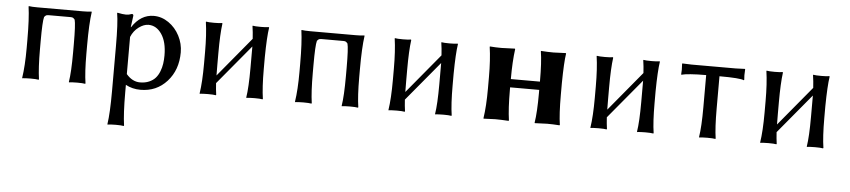

<svg xmlns="http://www.w3.org/2000/svg" viewBox="-41 -678 5102 1152"><g transform="rotate(5 2509.5 -102.0)"><path d="M462.9 -229C462.9 -314.9 466.3 -381.7 473.1 -429.2L472.2 -432.1L466.8 -431.6C463.2 -431 457 -430.4 448.2 -429.9C439.5 -429.4 430 -429.2 419.9 -429.2H146C123.2 -429.2 106 -430.2 94.2 -432.1L92.8 -429.2C99.6 -381.7 103 -314.9 103 -229V-180.2C103 -108.6 99.3 -48.5 91.8 0L92.8 2.9L97.2 2C100.1 1.6 105.7 1.2 114 0.7C122.3 0.2 131.7 0 142.1 0C164.9 0 181.2 1 190.9 2.9L192.9 0C186.4 -44.9 183.1 -105 183.1 -180.2V-229C183.1 -308.1 185.7 -356.8 190.9 -375C194.8 -379.9 198.4 -383.3 201.7 -385.3C204.9 -387.2 210 -388.2 216.8 -388.2H349.1C356 -388.2 361 -387.2 364.3 -385.3C367.5 -383.3 371.1 -379.9 375 -375C380.2 -356.8 382.8 -308.1 382.8 -229V-179.2C382.8 -99.8 379.6 -40 373 0L374 2.9L378.4 2C381.3 1.6 386.9 1.2 395 0.7C403.2 0.2 412.4 0 422.9 0C445.6 0 461.8 1 471.2 2.9L473.1 0C466.3 -44.3 462.9 -104 462.9 -179.2Z M715.3 -300.8C725.7 -325.8 741 -345.8 761.2 -360.6C781.4 -375.4 800.8 -382.8 819.3 -382.8C851.2 -382.8 877.8 -367.3 898.9 -336.2C920.1 -305.1 930.7 -262.4 930.7 -208C930.7 -190.4 929.5 -173.8 927.2 -158.2C925 -142.6 920.8 -127 914.8 -111.6C908.8 -96.1 901 -82.8 891.4 -71.8C881.8 -60.7 869 -51.7 853 -44.7C837.1 -37.7 818.8 -34.2 798.3 -34.2C767.4 -34.2 739.7 -48.5 715.3 -77.1ZM635.7 32.2C635.7 121.1 632.3 187.7 625.5 231.9L626.5 234.9L630.9 234.4C634.1 233.7 639.8 233.2 647.9 232.7C656.1 232.2 665.4 231.9 675.8 231.9C698.6 231.9 714.5 232.9 723.6 234.9L725.6 231.9C718.8 184.7 715.3 118.2 715.3 32.2V-12.2C742 2.4 771.8 9.8 804.7 9.8C869.1 9.8 922.2 -13.3 963.9 -59.6C1005.5 -105.8 1026.4 -164.2 1026.4 -234.9C1026.4 -269.7 1018.2 -302.8 1002 -334.2C985.7 -365.6 963.6 -391 935.8 -410.2C908 -429.4 878.3 -439 846.7 -439C794.3 -439 750.8 -412.6 716.3 -359.9H714.4L723.6 -429.2C723.6 -435.7 720.5 -439 714.4 -439C702.6 -434.4 690.8 -432.1 678.7 -432.1C666.3 -432.1 649.3 -434.4 627.4 -439L625.5 -436C632.3 -398.9 635.7 -331.9 635.7 -234.9Z M1251.5 -250C1251.5 -326.5 1254.4 -386.2 1260.3 -429.2L1258.3 -432.1L1253.9 -431.6C1251 -431 1245.5 -430.4 1237.5 -429.9C1229.6 -429.4 1220.5 -429.2 1210.4 -429.2C1187 -429.2 1170.7 -430.2 1161.6 -432.1L1160.6 -429.2C1167.8 -380.4 1171.4 -320.3 1171.4 -249V-180.2C1171.4 -106.3 1167.8 -46.2 1160.6 0L1161.6 2.9L1166 2C1168.9 1.6 1174.5 1.2 1182.6 0.7C1190.8 0.2 1200 0 1210.4 0C1233.2 0 1249.2 1 1258.3 2.9L1260.3 0C1257.3 -20.5 1255 -43.8 1253.4 -69.8L1451.2 -307.6V-250V-179.2C1451.2 -99.8 1447.9 -40 1441.4 0L1442.4 2.9L1446.8 2C1449.7 1.6 1455.2 1.2 1463.4 0.7C1471.5 0.2 1480.8 0 1491.2 0C1514 0 1530.1 1 1539.6 2.9L1541.5 0C1534.7 -44.3 1531.2 -104 1531.2 -179.2V-250C1532.2 -332 1535.6 -391.8 1541.5 -429.2L1539.6 -432.1L1535.2 -431.6C1532.2 -431 1526.7 -430.4 1518.6 -429.9C1510.4 -429.4 1501.3 -429.2 1491.2 -429.2C1467.8 -429.2 1451.5 -430.2 1442.4 -432.1L1441.4 -429.2C1445 -406.1 1447.6 -380.9 1449.2 -353.5L1252 -115.7C1251.6 -128.7 1251.5 -150.2 1251.5 -180.2Z M2106 -229C2106 -314.9 2109.4 -381.7 2116.2 -429.2L2115.2 -432.1L2109.9 -431.6C2106.3 -431 2100.1 -430.4 2091.3 -429.9C2082.5 -429.4 2073.1 -429.2 2063 -429.2H1789.1C1766.3 -429.2 1749 -430.2 1737.3 -432.1L1735.8 -429.2C1742.7 -381.7 1746.1 -314.9 1746.1 -229V-180.2C1746.1 -108.6 1742.4 -48.5 1734.9 0L1735.8 2.9L1740.2 2C1743.2 1.6 1748.8 1.2 1757.1 0.7C1765.4 0.2 1774.7 0 1785.2 0C1807.9 0 1824.2 1 1834 2.9L1835.9 0C1829.4 -44.9 1826.2 -105 1826.2 -180.2V-229C1826.2 -308.1 1828.8 -356.8 1834 -375C1837.9 -379.9 1841.5 -383.3 1844.7 -385.3C1848 -387.2 1853 -388.2 1859.9 -388.2H1992.2C1999 -388.2 2004.1 -387.2 2007.3 -385.3C2010.6 -383.3 2014.2 -379.9 2018.1 -375C2023.3 -356.8 2025.9 -308.1 2025.9 -229V-179.2C2025.9 -99.8 2022.6 -40 2016.1 0L2017.1 2.9L2021.5 2C2024.4 1.6 2029.9 1.2 2038.1 0.7C2046.2 0.2 2055.5 0 2065.9 0C2088.7 0 2104.8 1 2114.3 2.9L2116.2 0C2109.4 -44.3 2106 -104 2106 -179.2Z M2388.7 -250C2388.7 -326.5 2391.6 -386.2 2397.5 -429.2L2395.5 -432.1L2391.1 -431.6C2388.2 -431 2382.7 -430.4 2374.8 -429.9C2366.8 -429.4 2357.7 -429.2 2347.7 -429.2C2324.2 -429.2 2307.9 -430.2 2298.8 -432.1L2297.9 -429.2C2305 -380.4 2308.6 -320.3 2308.6 -249V-180.2C2308.6 -106.3 2305 -46.2 2297.9 0L2298.8 2.9L2303.2 2C2306.2 1.6 2311.7 1.2 2319.8 0.7C2328 0.2 2337.2 0 2347.7 0C2370.4 0 2386.4 1 2395.5 2.9L2397.5 0C2394.5 -20.5 2392.3 -43.8 2390.6 -69.8L2588.4 -307.6V-250V-179.2C2588.4 -99.8 2585.1 -40 2578.6 0L2579.6 2.9L2584 2C2586.9 1.6 2592.4 1.2 2600.6 0.7C2608.7 0.2 2618 0 2628.4 0C2651.2 0 2667.3 1 2676.8 2.9L2678.7 0C2671.9 -44.3 2668.5 -104 2668.5 -179.2V-250C2669.4 -332 2672.9 -391.8 2678.7 -429.2L2676.8 -432.1L2672.4 -431.6C2669.4 -431 2663.9 -430.4 2655.8 -429.9C2647.6 -429.4 2638.5 -429.2 2628.4 -429.2C2605 -429.2 2588.7 -430.2 2579.6 -432.1L2578.6 -429.2C2582.2 -406.1 2584.8 -380.9 2586.4 -353.5L2389.2 -115.7C2388.8 -128.7 2388.7 -150.2 2388.7 -180.2Z M3320.3 -250C3321.3 -334.3 3324.5 -394 3330.1 -429.2L3328.1 -432.1L3254.4 -429.2C3231 -429.2 3205.9 -430.2 3179.2 -432.1L3178.2 -429.2C3185.1 -387.2 3188.5 -327.5 3188.5 -250V-248H3013.2V-249C3013.2 -319 3016.6 -379.1 3023.4 -429.2L3021.5 -432.1L2940.4 -429.2C2917 -429.2 2893.9 -430.2 2871.1 -432.1L2870.1 -429.2C2877.6 -378.1 2881.3 -318 2881.3 -249V-180.2C2881.3 -108.6 2877.6 -48.5 2870.1 0L2871.1 2.9L2940.4 0C2963.2 0 2990.2 1 3021.5 2.9L3023.4 0C3016.6 -47.2 3013.2 -107.3 3013.2 -180.2V-198.2H3188.5V-179.2C3188.5 -102.1 3185.1 -42.3 3178.2 0L3179.2 2.9L3254.4 0C3277.2 0 3301.8 1 3328.1 2.9L3330.1 0C3323.6 -42.3 3320.3 -102.1 3320.3 -179.2Z M3605 -250C3605 -326.5 3607.9 -386.2 3613.8 -429.2L3611.8 -432.1L3607.4 -431.6C3604.5 -431 3599 -430.4 3591.1 -429.9C3583.1 -429.4 3574.1 -429.2 3564 -429.2C3540.5 -429.2 3524.3 -430.2 3515.1 -432.1L3514.2 -429.2C3521.3 -380.4 3524.9 -320.3 3524.9 -249V-180.2C3524.9 -106.3 3521.3 -46.2 3514.2 0L3515.1 2.9L3519.5 2C3522.5 1.6 3528 1.2 3536.1 0.7C3544.3 0.2 3553.5 0 3564 0C3586.8 0 3602.7 1 3611.8 2.9L3613.8 0C3610.8 -20.5 3608.6 -43.8 3606.9 -69.8L3804.7 -307.6V-250V-179.2C3804.7 -99.8 3801.4 -40 3794.9 0L3795.9 2.9L3800.3 2C3803.2 1.6 3808.8 1.2 3816.9 0.7C3825 0.2 3834.3 0 3844.7 0C3867.5 0 3883.6 1 3893.1 2.9L3895 0C3888.2 -44.3 3884.8 -104 3884.8 -179.2V-250C3885.7 -332 3889.2 -391.8 3895 -429.2L3893.1 -432.1L3888.7 -431.6C3885.7 -431 3880.2 -430.4 3872.1 -429.9C3863.9 -429.4 3854.8 -429.2 3844.7 -429.2C3821.3 -429.2 3805 -430.2 3795.9 -432.1L3794.9 -429.2C3798.5 -406.1 3801.1 -380.9 3802.7 -353.5L3605.5 -115.7C3605.1 -128.7 3605 -150.2 3605 -180.2Z M4178.7 -374V-180.2C4178.7 -102.4 4175.3 -42.3 4168.5 0L4169.4 2.9L4173.8 2C4176.8 1.6 4182.4 1.2 4190.7 0.7C4199 0.2 4208.3 0 4218.8 0C4241.5 0 4257.5 1 4266.6 2.9L4268.6 0C4262 -42.3 4258.8 -102.4 4258.8 -180.2V-374C4341.8 -374 4391.1 -370.3 4406.7 -362.8L4408.7 -366.2C4406.7 -381.2 4406.7 -402.2 4408.7 -429.2L4406.7 -431.2C4386.6 -429.9 4368.2 -429.2 4351.6 -429.2H4085.4C4069.2 -429.2 4050.9 -429.9 4030.8 -431.2L4028.8 -429.2C4030.8 -402.2 4030.8 -381.2 4028.8 -366.2L4030.8 -362.8L4040 -365.2C4046.2 -367.2 4061.6 -369.1 4086.2 -371.1C4110.8 -373 4141.6 -374 4178.7 -374Z M4627.4 -250C4627.4 -326.5 4630.4 -386.2 4636.2 -429.2L4634.3 -432.1L4629.9 -431.6C4627 -431 4621.5 -430.4 4613.5 -429.9C4605.6 -429.4 4596.5 -429.2 4586.4 -429.2C4563 -429.2 4546.7 -430.2 4537.6 -432.1L4536.6 -429.2C4543.8 -380.4 4547.4 -320.3 4547.4 -249V-180.2C4547.4 -106.3 4543.8 -46.2 4536.6 0L4537.6 2.9L4542 2C4544.9 1.6 4550.5 1.2 4558.6 0.7C4566.7 0.2 4576 0 4586.4 0C4609.2 0 4625.2 1 4634.3 2.9L4636.2 0C4633.3 -20.5 4631 -43.8 4629.4 -69.8L4827.1 -307.6V-250V-179.2C4827.1 -99.8 4823.9 -40 4817.4 0L4818.4 2.9L4822.8 2C4825.7 1.6 4831.2 1.2 4839.4 0.7C4847.5 0.2 4856.8 0 4867.2 0C4890 0 4906.1 1 4915.5 2.9L4917.5 0C4910.6 -44.3 4907.2 -104 4907.2 -179.2V-250C4908.2 -332 4911.6 -391.8 4917.5 -429.2L4915.5 -432.1L4911.1 -431.6C4908.2 -431 4902.7 -430.4 4894.5 -429.9C4886.4 -429.4 4877.3 -429.2 4867.2 -429.2C4843.8 -429.2 4827.5 -430.2 4818.4 -432.1L4817.4 -429.2C4821 -406.1 4823.6 -380.9 4825.2 -353.5L4627.9 -115.7C4627.6 -128.7 4627.4 -150.2 4627.4 -180.2Z"/></g></svg>

Font: Linux Biolinum G
Style: Bold
Weight: 700
Designer: Philipp H. Poll
Foundry: Philipp H. Poll
Version: Version 1.1.0